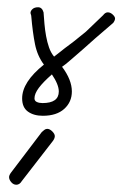

<svg xmlns="http://www.w3.org/2000/svg" viewBox="-20 -317 337 529"><path d="M66 -274 64 -281Q64 -287 69.5 -292Q75 -297 85 -297Q96 -297 100 -283Q101 -268 102.5 -251Q104 -234 107 -217.5Q110 -201 115 -186.5Q120 -172 129 -161Q136 -166 147 -175Q158 -184 171 -193.5Q184 -203 196 -213Q208 -223 217 -230L264 -275Q270 -283 277 -283Q284 -283 290.5 -277Q297 -271 297 -266Q297 -261 292 -254L242 -211Q223 -194 210 -182.5Q197 -171 187 -162.5Q177 -154 169 -147Q161 -140 151 -133Q178 -97 178 -65Q178 -36 157 -17Q136 2 98 2Q73 2 57 -9.5Q41 -21 41 -46Q41 -91 101 -139Q83 -163 76.5 -195Q70 -227 66 -274ZM142 -65Q142 -84 123 -112Q99 -91 87 -75Q75 -59 75 -46Q75 -39 81.5 -36Q88 -33 97 -33Q142 -33 142 -65ZM40 182Q34 192 25 192Q17 192 11 185Q5 178 5 171Q5 166 10 159L95 47Q98 44 102 41Q106 38 110 38Q117 38 124 45Q131 52 131 58Q131 64 126 71Z"/></svg>

Font: Gruenewald VA
Style: Regular
Weight: 400
Designer: Peter Wiegel
Foundry: Peter Wiegel, nach dem Schriftentwurf von Dr. H. Gr¸newald
Version: Version 0.007